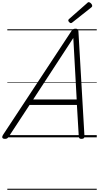

<svg xmlns="http://www.w3.org/2000/svg" viewBox="-67 -1259 907 1760"><path d="M-23 14Q-39 14 -44.5 5Q-50 -4 -41 -20L588 -975Q596 -987 603.5 -991.5Q611 -996 626 -996Q639 -996 645 -990.5Q651 -985 652 -969L707 -14Q709 0 702.5 7Q696 14 680 14Q666 14 661 8.5Q656 3 655 -10L638 -297H204L15 -9Q6 5 -1.5 9.5Q-9 14 -23 14ZM237 -347H636L605 -911ZM583 -1047Q576 -1047 567.5 -1055.5Q559 -1064 559 -1071Q559 -1073 559.5 -1076Q560 -1079 564 -1083L731 -1230Q735 -1234 738 -1236.5Q741 -1239 746 -1239Q753 -1239 760.5 -1233.5Q768 -1228 773 -1220.5Q778 -1213 778 -1206Q778 -1202 777 -1199Q776 -1196 770 -1191L597 -1054Q592 -1051 589.5 -1049Q587 -1047 583 -1047ZM0 471H820V481H0ZM0 -20H820V0H0ZM0 -505H820V-500H0ZM0 -991H820V-981H0Z"/></svg>

Font: Playwrite IE Guides
Style: Regular
Weight: 400
Designer: Veronika Burian, José Scaglione
Foundry: TypeTogether
Version: Version 1.003